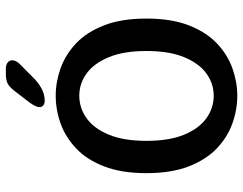

<svg xmlns="http://www.w3.org/2000/svg" viewBox="-109 -731 850 672"><g transform="rotate(-90 316.0 -395.0)"><path d="M317 10.5Q267.5 10.5 219.5 -6.8Q171.5 -24 132.2 -61.5Q93 -99 69.5 -159.8Q46 -220.5 46 -307.5Q46 -394.5 69.5 -455.2Q93 -516 132.2 -553.2Q171.5 -590.5 219.5 -607.8Q267.5 -625 317 -625Q365.5 -625 413.5 -607.8Q461.5 -590.5 500.8 -553.2Q540 -516 563.5 -455.2Q587 -394.5 587 -307.5Q587 -220.5 563.5 -159.8Q540 -99 500.8 -61.5Q461.5 -24 413.5 -6.8Q365.5 10.5 317 10.5ZM317 -72Q359.5 -72 395 -97.8Q430.5 -123.5 452 -175.8Q473.5 -228 473.5 -307.5Q473.5 -386.5 452 -438.8Q430.5 -491 395 -516.8Q359.5 -542.5 317 -542.5Q274 -542.5 238 -516.8Q202 -491 180.5 -438.8Q159 -386.5 159 -307.5Q159 -228 180.5 -175.8Q202 -123.5 238 -97.8Q274 -72 317 -72ZM299 -663.5Q290 -663.5 283.5 -668.2Q277 -673 277 -682Q277 -694.5 294 -717.5L328.5 -762.5Q344.5 -784 357 -791.8Q369.5 -799.5 394 -799.5H411.5Q425 -799.5 433 -793.2Q441 -787 441 -777Q441 -763 425 -748L373 -696.5Q353.5 -679.5 335.8 -671.5Q318 -663.5 299 -663.5Z"/></g></svg>

Font: Sono Medium
Style: Regular
Weight: 500
Designer: Tyler Finck
Foundry: Tyler Finck
Version: Version 2.112